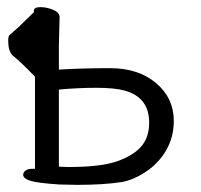

<svg xmlns="http://www.w3.org/2000/svg" viewBox="-20 -502 563 538"><path d="M78 -287Q41 -326 15 -347Q3 -359 3 -388Q3 -399 6 -403L33 -427Q60 -453 75 -468V-472Q75 -482 93 -482Q111 -482 129 -474.5Q147 -467 147 -454L145 -375V-307Q209 -311 288.5 -311Q368 -311 417.5 -269Q467 -227 467 -163Q467 -119 446.5 -82.5Q426 -46 390.5 -22Q355 2 322 8Q270 16 197 16L147 15Q85 11 65 4.5Q45 -2 45 -12Q45 -19 51.5 -24Q58 -29 69 -29H78ZM398 -158Q398 -229 330 -248Q302 -256 250 -256Q198 -256 145 -251V-35L171 -34Q264 -34 309.5 -50.5Q355 -67 376.5 -92.5Q398 -118 398 -158Z"/></svg>

Font: ToneOZ-Pinyin-WenKai-Regular
Style: Regular
Weight: 400
Designer: Fontworks Inc.
Foundry: ToneOZ
Version: Version 0.240331